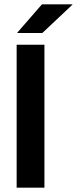

<svg xmlns="http://www.w3.org/2000/svg" viewBox="-20 -868 355 888"><path d="M57 0V-661H185.5V0ZM174 -848H315V-846.5L176 -715.5H60V-717Z"/></svg>

Font: Anek Latin Medium SemiBold
Style: Regular
Weight: 600
Version: Version 1.003